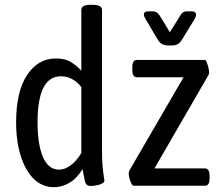

<svg xmlns="http://www.w3.org/2000/svg" viewBox="-20 -772 926 798"><path d="M204 6Q156 6 121 -28Q86 -62 66.5 -123Q47 -184 47 -264Q47 -391 92.5 -460Q138 -529 212 -529Q250 -529 274 -514.5Q298 -500 318 -478V-730Q318 -752 355 -752H366Q404 -752 404 -730V-148Q404 -107 406.5 -80Q409 -53 411.5 -38.5Q414 -24 414 -21Q414 -15 406.5 -10.5Q399 -6 389 -3.5Q379 -1 369.5 0Q360 1 356 1Q337 1 332.5 -21Q328 -43 323 -69Q300 -31 269 -12.5Q238 6 204 6ZM225 -67Q250 -67 274 -85Q298 -103 318 -136V-410Q301 -432 279.5 -443.5Q258 -455 234 -455Q184 -455 160 -406.5Q136 -358 136 -265Q136 -172 158.5 -119.5Q181 -67 225 -67ZM535 0Q531 0 526.5 -8.5Q522 -17 518.5 -29Q515 -41 515 -51Q515 -56 517 -62L743 -451H549Q530 -451 530 -481V-493Q530 -523 549 -523H831Q835 -523 839 -513.5Q843 -504 846 -492Q849 -480 849 -471Q849 -465 847 -461L622 -72H832Q851 -72 851 -42V-30Q851 0 832 0ZM679 -583Q665 -583 654.5 -588.5Q644 -594 637 -605L585 -693Q583 -697 580.5 -702Q578 -707 578 -711Q578 -725 597 -725H616Q631 -725 642 -710L686 -638L731 -710Q740 -725 756 -725H776Q795 -725 795 -710Q795 -706 793 -702Q791 -698 789 -693L735 -605Q728 -594 718.5 -588.5Q709 -583 694 -583Z"/></svg>

Font: Asap Condensed VF Beta
Style: Regular
Weight: 400
Designer: Pablo Cosgaya
Foundry: Omnibus-Type
Version: Version 1.008